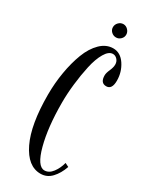

<svg xmlns="http://www.w3.org/2000/svg" viewBox="-218 -892 763 954"><g transform="rotate(30 163.5 -415.0)"><path d="M186.5 -764.2Q170.9 -764.2 159.4 -775.1Q147.9 -786.1 147.9 -801.3Q147.9 -816.9 159.4 -828.6Q170.9 -840.3 186.5 -840.3Q201.2 -840.3 212.6 -828.6Q224.1 -816.9 224.1 -801.3Q224.1 -786.1 212.6 -775.1Q201.2 -764.2 186.5 -764.2ZM199.7 9.8Q126.5 9.8 81.3 -84Q36.1 -177.7 36.1 -349.1Q36.1 -415.5 46.9 -478.8Q57.6 -542 77.6 -594.5Q97.7 -647 130.4 -679Q163.1 -710.9 203.1 -710.9Q244.6 -710.9 271.5 -670.4Q298.3 -629.9 298.3 -580.1Q298.3 -529.8 265.6 -529.8Q231.9 -529.8 231.9 -573.2Q231.9 -586.9 241.5 -608.2Q251 -629.4 251 -645.5Q251 -662.6 240.2 -674.3Q229.5 -686 215.3 -686Q191.4 -686 171.6 -652.3Q151.9 -618.7 140.4 -566.4Q128.9 -514.2 122.6 -457.8Q116.2 -401.4 116.2 -350.1Q116.2 -208.5 142.1 -111.3Q168 -14.2 208.5 -14.2Q234.4 -14.2 253.9 -40Q273.4 -65.9 281.7 -99.1L303.2 -88.4Q288.1 -44.9 262.2 -17.6Q236.3 9.8 199.7 9.8Z"/></g></svg>

Font: Imbue
Style: Regular
Weight: 400
Designer: Tyler Finck
Foundry: Etcetera Type Company
Version: Version 0.910